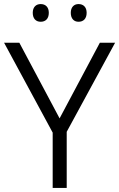

<svg xmlns="http://www.w3.org/2000/svg" viewBox="-20 -924 586 944"><path d="M141 -861C141 -832 157 -817 180 -817C204 -817 220 -832 220 -861C220 -889 204 -904 180 -904C157 -904 141 -889 141 -861ZM328 -861C328 -832 344 -817 366 -817C390 -817 406 -832 406 -861C406 -889 390 -904 366 -904C344 -904 328 -889 328 -861ZM273 -342 75 -714H0L239 -272V0H308V-276L546 -714H471Z"/></svg>

Font: Noto Sans Syriac Light
Style: Regular
Weight: 300
Designer: Patrick Giasson and the Monotype Design Team
Foundry: Monotype Imaging Inc.
Version: Version 3.000